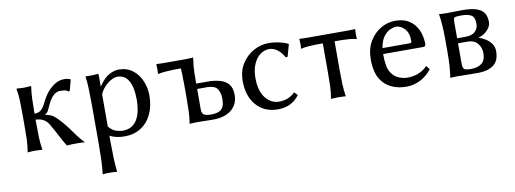

<svg xmlns="http://www.w3.org/2000/svg" viewBox="-58 -791 3662 1365"><g transform="rotate(-10 1773.0 -108.0)"><path d="M105 -265.1Q105 -321.3 103.5 -366.9Q102.1 -412.6 94.2 -455.1L96.2 -458Q106 -457 121.8 -456.1Q137.7 -455.1 147.5 -455.1Q156.7 -455.1 172.9 -456.1Q189 -457 198.2 -458L200.2 -455.1Q192.9 -409.2 191.9 -366.9Q190.9 -324.7 189.9 -265.1V-259.8Q223.6 -260.7 240.7 -278.1Q257.8 -295.4 270 -321.5Q282.2 -347.7 300.3 -375.5Q322.3 -409.2 359.4 -437.3Q396.5 -465.3 438 -465.3Q452.1 -465.3 459.7 -463.9Q467.3 -462.4 481.4 -458L485.4 -454.1L464.4 -375.5L456.1 -373Q441.9 -384.8 425.5 -386.5Q409.2 -388.2 394.5 -388.2Q382.3 -388.2 366.7 -380.6Q351.1 -373 335.9 -355Q318.8 -334 308.3 -310.1Q297.9 -286.1 288.3 -267.1Q278.8 -248 262.7 -240.7V-238.8Q301.3 -232.4 323 -215.8Q344.7 -199.2 372.1 -167.5Q401.9 -133.3 420.4 -107.4Q439 -81.5 457 -56.6Q475.1 -31.7 504.9 0L502.4 2.9Q494.6 1 477.8 0.5Q460.9 0 447.3 0Q433.6 0 411.4 0.5Q389.2 1 377.4 2.9Q352.1 -38.1 338.4 -65.2Q324.7 -92.3 309.6 -119.6Q294.4 -147.5 281.7 -168.2Q269 -189 248.3 -201.7Q227.5 -214.4 189.9 -217.3V-189.9Q189.9 -130.4 191.4 -87.9Q192.9 -45.4 200.2 0L198.2 2.9Q189 1 172.9 0.5Q156.7 0 147.5 0Q137.7 0 121.8 0.5Q106 1 96.2 2.9L94.2 0Q102.1 -43.5 103.5 -87.4Q105 -131.3 105 -189.9Z M687 -373 689 -370.1Q726.1 -425.8 763.7 -445.6Q801.3 -465.3 832 -465.3Q891.6 -465.3 932.9 -433.6Q974.1 -401.9 995.4 -351.6Q1016.6 -301.3 1016.6 -244.6Q1016.6 -170.9 989.5 -112.8Q962.4 -54.7 912.1 -22.2Q861.8 10.3 792 10.3Q763.2 10.3 735.6 4.2Q708 -2 687 -13.2V34.2Q687 93.3 689 146.7Q690.9 200.2 696.3 246.1L694.3 249Q685.1 247.1 669.4 246.6Q653.8 246.1 644.5 246.1Q634.8 246.1 619.4 246.6Q604 247.1 594.7 249L592.8 246.1Q598.1 202.1 600.1 147.2Q602.1 92.3 602.1 34.2V-249Q602.1 -308.6 600.1 -364.7Q598.1 -420.9 592.8 -455.1L594.7 -458Q612.3 -457 637.9 -457.5Q663.6 -458 680.2 -460.9Q687 -460.9 687 -450.2ZM687 -311.5V-79.6Q714.4 -46.4 743.7 -39.1Q772.9 -31.7 785.2 -31.7Q827.6 -31.7 855 -50.3Q882.3 -68.8 897 -98.6Q911.6 -128.4 917.2 -163.3Q922.9 -198.2 922.9 -231Q922.9 -321.3 895.5 -368.9Q868.2 -416.5 814.5 -416.5Q793.9 -416.5 768.3 -402.3Q742.7 -388.2 720.5 -364Q698.2 -339.8 687 -311.5Z M1273.9 -265.1Q1273.9 -321.3 1272.2 -358.9Q1270.5 -396.5 1270.5 -396.5Q1205.1 -396.5 1168.9 -393.8Q1132.8 -391.1 1119.1 -387.9Q1105.5 -384.8 1105.5 -384.8L1103.5 -388.2Q1106.4 -411.6 1103.5 -455.1L1105.5 -457Q1117.2 -456.1 1133.1 -455.6Q1148.9 -455.1 1163.6 -455.1H1316.4Q1343.8 -455.1 1355.5 -456.5Q1367.2 -458 1367.2 -458L1369.6 -455.1Q1364.7 -424.8 1362.3 -398.9Q1359.9 -373 1359.4 -343.8Q1358.9 -314.5 1358.9 -274.4V-271H1440.4Q1491.2 -271 1530.5 -260Q1569.8 -249 1592 -221.7Q1614.3 -194.3 1614.3 -144.5Q1614.3 -77.6 1566.4 -37.8Q1518.6 2 1430.7 2Q1397.9 2 1374.3 1Q1350.6 0 1316.4 0Q1288.6 0 1276.6 1.5Q1264.6 2.9 1264.6 2.9L1263.7 0Q1270.5 -43.5 1272.2 -87.4Q1273.9 -131.3 1273.9 -189.9ZM1523.4 -133.3Q1523.4 -175.8 1504.6 -204.1Q1485.8 -232.4 1429.7 -232.4H1358.9V-84Q1358.9 -56.6 1374 -46.4Q1389.2 -36.1 1425.3 -36.1Q1451.7 -36.1 1474.1 -42.5Q1496.6 -48.8 1510 -69.3Q1523.4 -89.8 1523.4 -133.3Z M1912.1 -422.9Q1877 -422.9 1846.9 -400.6Q1816.9 -378.4 1798.6 -336.4Q1780.3 -294.4 1780.3 -236.3Q1780.3 -143.1 1820.3 -92.8Q1860.4 -42.5 1918 -42.5Q1948.2 -42.5 1975.1 -51.5Q2002 -60.5 2031.7 -86.9H2036.1L2056.2 -64.9Q2024.4 -24.4 1986.3 -7.1Q1948.2 10.3 1899.9 10.3Q1803.7 10.3 1745.6 -55.2Q1687.5 -120.6 1687.5 -231Q1687.5 -303.2 1720.7 -355.5Q1753.9 -407.7 1805.9 -436.5Q1857.9 -465.3 1913.1 -465.3Q1953.6 -465.3 1991.5 -456.8Q2029.3 -448.2 2053.7 -436L2056.2 -432.6L2031.7 -345.7L2018.1 -344.7Q1998 -381.3 1970.2 -402.1Q1942.4 -422.9 1912.1 -422.9Z M2294.9 -396.5Q2229.5 -396.5 2195.6 -393.8Q2161.6 -391.1 2149.9 -387.9Q2138.2 -384.8 2138.2 -384.8L2136.2 -388.2Q2139.2 -411.6 2136.2 -455.1L2138.2 -457Q2149.9 -456.1 2165.8 -455.6Q2181.6 -455.1 2196.3 -455.1H2478.5Q2493.2 -455.1 2509 -455.6Q2524.9 -456.1 2536.6 -457L2539.1 -455.1Q2535.6 -411.6 2539.1 -388.2L2536.6 -384.8Q2536.6 -384.8 2525.1 -387.9Q2513.7 -391.1 2480.2 -393.8Q2446.8 -396.5 2379.9 -396.5V-190.9Q2379.9 -130.4 2381.6 -87.9Q2383.3 -45.4 2390.1 0L2388.2 2.9Q2388.2 2.9 2376.5 1.5Q2364.7 0 2337.4 0Q2309.6 0 2297.4 1.5Q2285.2 2.9 2285.2 2.9L2284.2 0Q2292 -43.5 2293.5 -87.4Q2294.9 -131.3 2294.9 -190.9Z M2990.2 -110.4 3011.7 -84Q2981.4 -42.5 2932.9 -16.1Q2884.3 10.3 2826.7 10.3Q2773.9 10.3 2730 -8.1Q2686 -26.4 2658.7 -59.6Q2632.3 -91.3 2621.6 -133.5Q2610.8 -175.8 2610.8 -221.7Q2610.8 -300.3 2642.8 -354Q2674.8 -407.7 2724.4 -436.5Q2773.9 -465.3 2827.6 -465.3Q2881.3 -465.3 2916.3 -446.8Q2951.2 -428.2 2972.4 -398.7Q2993.7 -369.1 3002.7 -334.2Q3011.7 -299.3 3011.7 -265.1Q3011.7 -247.1 2992.2 -247.1H2704.1Q2704.1 -201.2 2709.7 -168Q2715.3 -134.8 2729.5 -112.3Q2752 -77.6 2785.2 -64.7Q2818.4 -51.8 2844.7 -51.8Q2888.2 -51.8 2925.5 -66.2Q2962.9 -80.6 2990.2 -110.4ZM2707 -289.6H2902.3Q2917.5 -289.6 2917.5 -304.2Q2917.5 -363.3 2888.7 -393.1Q2859.9 -422.9 2827.6 -422.9Q2812.5 -422.9 2786.9 -412.4Q2761.2 -401.9 2738.8 -373.3Q2716.3 -344.7 2707 -289.6Z M3198.2 0Q3170.4 0 3158.4 1.5Q3146.5 2.9 3146.5 2.9L3145 0Q3152.3 -43.5 3154.8 -87.4Q3157.2 -131.3 3157.2 -190.9V-264.2Q3157.2 -324.7 3154.3 -368.7Q3151.4 -412.6 3145 -455.1L3146.5 -458Q3146.5 -458 3158.4 -456.5Q3170.4 -455.1 3198.2 -455.1Q3232.4 -455.1 3257.1 -456.1Q3281.7 -457 3312 -457Q3384.8 -457 3421.9 -441.4Q3459 -425.8 3471.7 -400.6Q3484.4 -375.5 3484.4 -342.8Q3484.4 -315.9 3467.5 -294.2Q3450.7 -272.5 3429.4 -259.8Q3408.2 -247.1 3393.1 -244.6V-242.7Q3417.5 -236.3 3442.1 -220.5Q3466.8 -204.6 3482.9 -181.6Q3499 -158.7 3499 -129.4Q3499 -56.6 3456.3 -27.3Q3413.6 2 3349.6 2Q3301.3 2 3275.9 1.5Q3250.5 1 3238.8 1Q3227.1 1 3219 0.5Q3210.9 0 3198.2 0ZM3241.7 -230V-81.5Q3241.7 -52.7 3252.2 -43.5Q3262.7 -34.2 3302.2 -34.2Q3349.6 -34.2 3378.4 -55.9Q3407.2 -77.6 3407.2 -130.4Q3407.2 -171.9 3382.3 -200.9Q3357.4 -230 3312 -230ZM3241.7 -266.1H3302.2Q3348.6 -266.1 3371.8 -288.3Q3395 -310.5 3395 -342.8Q3395 -392.1 3370.4 -406.5Q3345.7 -420.9 3302.2 -420.9Q3272.5 -420.9 3259.8 -418.7Q3247.1 -416.5 3244.4 -408.4Q3241.7 -400.4 3241.7 -384.8Z"/></g></svg>

Font: Kurinto Seri
Style: Regular
Weight: 400
Designer: Kurinto was developed by Clint Goss from a range of fonts that are compatible with the SIL Open Font License Version 1.1
Foundry: Clinton F. Goss
Version: Version 2.196; July 25, 2020